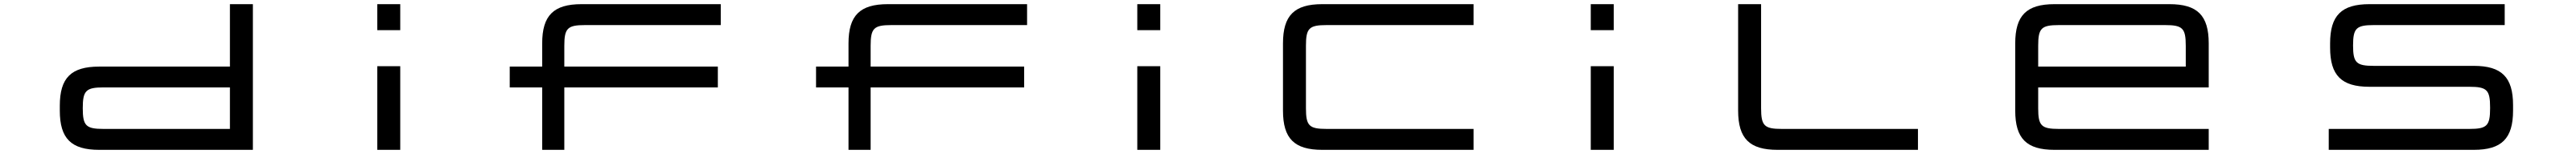

<svg xmlns="http://www.w3.org/2000/svg" viewBox="-20 -720 12341 740"><path d="M455 0H1191.5V-700H1081.5V-400H455C321 -400 266.5 -346 266.5 -212V-188.5C266.5 -54.5 321 0 455 0ZM376.5 -200V-200.5C376.5 -284.5 392 -300 476 -300H1081.5V-100.5H476C392 -100.5 376.5 -115.5 376.5 -200Z M1787.5 -402V0H1897.5V-402ZM1787.5 -575H1897.5V-700H1787.5Z M2577.5 -511.5V-400H2422V-300H2577.5V0H2683.5V-300H3419V-400H2683.5V-500C2683.5 -584.5 2699 -599.5 2783 -599.5H3433V-700H2766C2632 -700 2577.5 -645.5 2577.5 -511.5Z M4045 -511.5V-400H3889.5V-300H4045V0H4151V-300H4886.5V-400H4151V-500C4151 -584.5 4166.5 -599.5 4250.5 -599.5H4900.5V-700H4233.5C4099.5 -700 4045 -645.5 4045 -511.5Z M5428.5 -402V0H5538.5V-402ZM5428.5 -575H5538.5V-700H5428.5Z M7039.5 -700H6314.5C6180.5 -700 6126.5 -645.5 6126.5 -511.5V-188.5C6126.5 -54.5 6180.5 0 6314.5 0H7039.5V-100.5H6336C6251.5 -100.5 6236.5 -115.5 6236.5 -200V-500C6236.5 -584.5 6251.5 -599.5 6336 -599.5H7039.5Z M7601 -402V0H7711V-402ZM7601 -575H7711V-700H7601Z M8307 -700V-188.5C8307 -54.5 8361.5 0 8495.5 0H9168.5V-100.5H8516.5C8432.5 -100.5 8417 -115.5 8417 -200V-700Z M10373.5 -700H9822.5C9688.5 -700 9634.5 -645.5 9634.5 -511.5V-188.5C9634.5 -54.5 9688.5 0 9822.5 0H10561.5V-100.5H9844C9759.5 -100.5 9744.5 -115.5 9744.5 -200V-300H10561.5V-511.5C10561.5 -645.5 10507.5 -700 10373.5 -700ZM9744.5 -400V-500C9744.5 -584.5 9759.5 -599.5 9844 -599.5H10352C10436.5 -599.5 10451.5 -584.5 10451.5 -500V-400Z M11979.5 -700H11331.5C11197.5 -700 11143 -645.5 11143 -511.5V-491.5C11143 -357.5 11197.5 -303 11331.5 -303H11810C11894.5 -303 11909.5 -288 11909.5 -203.5V-200C11909.5 -115.5 11894.5 -100.5 11810 -100.5H11136.5V0H11831.5C11965 0 12019.5 -54.5 12019.5 -188.5V-215C12019.5 -349 11965 -403.5 11831.5 -403.5H11352.5C11268.5 -403.5 11253 -418.5 11253 -501.5C11253 -584.5 11268.5 -599.5 11352.5 -599.5H11979.5Z"/></svg>

Font: Melete
Style: Regular
Weight: 400
Width: 6
Designer: Sora Sagano
Foundry: DOT COLON
Version: Version 0.200;FEAKit 1.0